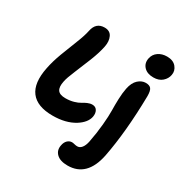

<svg xmlns="http://www.w3.org/2000/svg" viewBox="-225 -921 1283 1348"><g transform="rotate(30 416.5 -246.5)"><path d="M727.1 -577.1Q676.8 -577.1 650.1 -605.5Q623.5 -633.8 631.8 -675.8Q639.2 -711.9 668.5 -732.4Q697.8 -752.9 738.8 -752.9Q789.1 -752.9 813.7 -723.1Q838.4 -693.4 831.1 -657.2Q825.2 -624.5 798.3 -600.8Q771.5 -577.1 727.1 -577.1ZM249 8.8Q122.6 8.8 71.3 -58.8Q20 -126.5 46.9 -258.8Q59.1 -320.8 85.9 -392.1Q112.8 -463.4 138.4 -527.3Q164.1 -591.3 172.9 -634.8Q188 -710 257.8 -710Q301.3 -710 317.6 -676Q334 -642.1 324.2 -594.2Q313.5 -540 285.2 -468.3Q256.8 -396.5 230 -333.5Q203.1 -270.5 196.8 -237.8Q186.5 -189.5 202.4 -165.8Q218.3 -142.1 265.1 -142.1Q301.8 -142.1 332 -150.9Q362.3 -159.7 378.7 -170.2Q395 -180.7 415 -189.5Q435.1 -198.2 453.1 -198.2Q480 -198.2 492.2 -177.7Q504.4 -157.2 499 -127Q488.8 -75.2 425.8 -35.2Q354.5 8.8 249 8.8ZM515.1 259.8Q454.1 259.8 425 231.4Q396 203.1 404.8 160.2Q409.7 132.8 425.5 117.4Q441.4 102.1 461.9 102.1Q469.7 102.1 482.7 105.5Q495.6 108.9 506.8 108.9Q527.3 108.9 542.2 90.1Q557.1 71.3 564 38.1Q579.6 -41.5 586.2 -114.3Q592.8 -187 591.8 -230.5Q590.8 -273.9 592.5 -323.7Q594.2 -373.5 602.1 -413.1Q612.8 -466.3 641.1 -492.2Q669.4 -518.1 702.1 -518.1Q732.4 -518.1 745.1 -502.2Q757.8 -486.3 757.8 -441.9Q752.9 -149.9 710.9 64.9Q671.4 259.8 515.1 259.8Z"/></g></svg>

Font: Shantell Sans Normal
Style: Bold Italic
Weight: 700
Italic angle: -11.31°
Designer: Stephen Nixon, Anya Danilova, Shantell Martin
Foundry: Arrow Type
Version: Version 1.006;[559af2be0]